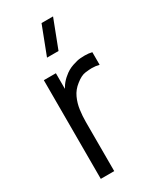

<svg xmlns="http://www.w3.org/2000/svg" viewBox="-198 -845 756 910"><g transform="rotate(-30 180.0 -390.0)"><path d="M199.5 -625H136.5L196 -780H259ZM70 0V-540H136V-454.5Q141 -463.5 146.5 -471.5Q161 -491.5 178 -504.5Q199 -523 227 -532.8Q255 -542.5 272.5 -543.5Q290 -544.5 296 -544.5Q317.5 -544.5 335.5 -540V-471Q316.5 -476 294.5 -476Q283 -476 259.5 -473.2Q236 -470.5 206.5 -446.5Q179.5 -425.5 166 -396.2Q152.5 -367 148 -334.2Q143.5 -301.5 143.5 -269.5V0Z"/></g></svg>

Font: Cns Manrope
Style: Regular
Weight: 400
Designer: Mikhail Sharanda
Foundry: Mikhail Sharanda
Version: Version 4.504